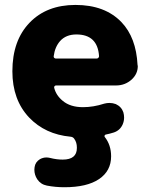

<svg xmlns="http://www.w3.org/2000/svg" viewBox="-20 -578 640 794"><path d="M202.1 -345.7Q201.2 -341.8 204.1 -338.9Q207 -335.9 210.9 -335.9H379.9Q383.8 -335.9 386.7 -338.9Q389.6 -341.8 389.6 -345.7Q383.8 -435.5 295.9 -435.5Q252.9 -435.5 228.5 -408.2Q207 -383.8 202.1 -345.7ZM246.1 196.3Q209 196.3 173.8 189.5Q148.4 184.6 133.8 163.1Q122.1 144.5 122.1 124Q122.1 118.2 123 113.3Q126 91.8 145.5 80.1Q158.2 73.2 171.9 73.2Q179.7 73.2 187.5 75.2Q213.9 82 239.3 82Q297.9 82 297.9 34.2Q297.9 33.2 297.9 32.2Q297.9 10.7 287.1 -3.9Q282.2 -11.7 271.5 -12.7Q167 -22.5 100.6 -91.8Q31.2 -165 31.2 -283.2Q31.2 -410.2 102.1 -483.9Q172.9 -557.6 292 -557.6Q414.1 -557.6 482.4 -486.3Q543 -422.9 548.8 -309.6Q549.8 -306.6 549.8 -304.7Q549.8 -272.5 524.4 -249Q497.1 -224.6 460 -224.6H211.9Q208 -224.6 205.6 -221.7Q203.1 -218.8 204.1 -214.8Q211.9 -183.6 239.3 -161.1Q270.5 -134.8 323.2 -134.8Q366.2 -134.8 411.1 -149.4Q421.9 -152.3 432.6 -152.3Q446.3 -152.3 459 -147.5Q482.4 -136.7 490.2 -113.3Q493.2 -102.5 493.2 -91.8Q493.2 -77.1 487.3 -63.5Q476.6 -39.1 451.2 -30.3Q432.6 -24.4 417 -21.5Q414.1 -20.5 412.6 -17.6Q411.1 -14.6 413.1 -11.7Q439.5 21.5 439.5 68.4Q439.5 128.9 389.6 162.6Q339.8 196.3 246.1 196.3Z"/></svg>

Font: Gen Jyuu GothicX Heavy
Style: Bold
Weight: 900
Designer: [Source Han Sans]
Ryoko NISHIZUKA  (kana & ideographs); Paul D. Hunt (Latin, Greek & Cyrillic); Wenlong ZHANG  (bopomofo
Version: Version 1.002.20150607